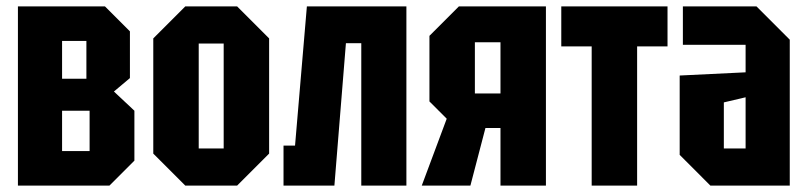

<svg xmlns="http://www.w3.org/2000/svg" viewBox="-20 -580 2524 600"><path d="M36 -560V0H322L400 -78V-234L336 -294L386 -336V-482L308 -560ZM174 -334V-452H250V-334ZM174 -108V-234H260V-108Z M459 -100V-460L559 -560H721L821 -460V-100L721 0H559ZM601 -116H679V-444H601Z M1250 -560V0H1109V-445H1061L1025 0H866V-125H902L939 -560Z M1464 -288H1544V-448H1464ZM1322 -263V-468L1414 -560H1686V0H1544V-180H1497L1450 0H1298L1376 -209Z M1971 0V-435H2066V-560H1734V-435H1829V0Z M2104 -96V-344L2310 -354V-440H2114V-560H2344L2448 -456V0H2200ZM2242 -260V-116H2310V-276Z"/></svg>

Font: Tektur Condensed SemiBold
Style: Regular
Weight: 600
Width: 3
Designer: Adam Jagosz
Foundry: Adam Jagosz
Version: Version 1.005;gftools[0.9.30]